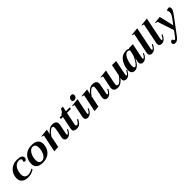

<svg xmlns="http://www.w3.org/2000/svg" viewBox="489 -2648 4829 4829"><g transform="rotate(-45 2903.0 -233.5)"><path d="M25 -185Q25 -210 32 -248Q57 -370 146.5 -438.5Q236 -507 363 -507Q450 -507 496 -481Q542 -455 542 -406Q542 -391 540 -383Q536 -365 519.5 -348.5Q503 -332 484 -332Q465 -332 455 -342Q445 -352 445 -366Q445 -376 453 -390Q459 -402 460 -410Q463 -427 441.5 -443Q420 -459 382 -459Q310 -459 256 -405Q202 -351 180 -247Q173 -215 173 -180Q173 -116 202.5 -76.5Q232 -37 294 -37Q334 -37 380.5 -51.5Q427 -66 463 -92L470 -56Q431 -28 373.5 -9Q316 10 251 10Q142 10 83.5 -42Q25 -94 25 -185Z M543 -180Q543 -214 550 -248Q575 -371 661 -439Q747 -507 883 -507Q997 -507 1057 -457.5Q1117 -408 1117 -317Q1117 -288 1109 -248Q1085 -126 998.5 -58Q912 10 777 10Q662 10 602.5 -39Q543 -88 543 -180ZM962 -248Q971 -292 971 -328Q971 -390 945.5 -424Q920 -458 873 -458Q812 -458 764.5 -401.5Q717 -345 697 -248Q689 -211 689 -171Q689 -108 715 -73.5Q741 -39 788 -39Q849 -39 896 -95Q943 -151 962 -248Z M1819 -145Q1790 -78 1742.5 -34Q1695 10 1636 10Q1600 10 1575.5 -14.5Q1551 -39 1551 -82Q1551 -96 1554 -112L1587 -270Q1606 -368 1606 -404Q1606 -434 1595.5 -446Q1585 -458 1560 -458Q1529 -458 1482.5 -415.5Q1436 -373 1388 -304L1326 0L1178 10L1274 -457Q1251 -461 1212 -476L1214 -487L1430 -509L1402 -374Q1444 -431 1498 -469Q1552 -507 1614 -507Q1682 -507 1718 -479.5Q1754 -452 1754 -396Q1754 -378 1749 -351L1699 -106Q1696 -91 1696 -79Q1696 -54 1711 -54Q1728 -54 1752.5 -87Q1777 -120 1794 -158Z M2017 -108Q2015 -96 2015 -91Q2015 -54 2052 -54Q2078 -54 2102 -83.5Q2126 -113 2147 -158L2176 -142Q2145 -71 2099 -30.5Q2053 10 1978 10Q1936 10 1902 -10Q1868 -30 1868 -74Q1868 -86 1871 -99L1942 -450H1868L1877 -498H1952L1956 -520Q2023 -539 2053 -632H2125L2097 -498H2235L2226 -450H2087Z M2384 -599Q2384 -639 2411 -666Q2438 -693 2476 -693Q2504 -693 2520.5 -677Q2537 -661 2537 -635Q2537 -596 2510 -569Q2483 -542 2445 -542Q2416 -542 2400 -557.5Q2384 -573 2384 -599ZM2287 -73Q2287 -86 2290 -102L2362 -454Q2336 -459 2300 -473L2302 -484L2518 -506L2437 -108Q2434 -92 2434 -78Q2434 -54 2448 -54Q2466 -54 2490 -86Q2514 -118 2532 -158L2557 -145Q2528 -77 2481 -33.5Q2434 10 2374 10Q2338 10 2312.5 -11Q2287 -32 2287 -73Z M3250 -145Q3221 -78 3173.5 -34Q3126 10 3067 10Q3031 10 3006.5 -14.5Q2982 -39 2982 -82Q2982 -96 2985 -112L3018 -270Q3037 -368 3037 -404Q3037 -434 3026.5 -446Q3016 -458 2991 -458Q2960 -458 2913.5 -415.5Q2867 -373 2819 -304L2757 0L2609 10L2705 -457Q2682 -461 2643 -476L2645 -487L2861 -509L2833 -374Q2875 -431 2929 -469Q2983 -507 3045 -507Q3113 -507 3149 -479.5Q3185 -452 3185 -396Q3185 -378 3180 -351L3130 -106Q3127 -91 3127 -79Q3127 -54 3142 -54Q3159 -54 3183.5 -87Q3208 -120 3225 -158Z M3924 -145Q3895 -78 3847.5 -34Q3800 10 3740 10Q3705 10 3679 -10Q3653 -30 3653 -71Q3653 -83 3656 -98L3661 -123Q3620 -66 3564.5 -28Q3509 10 3447 10Q3309 10 3309 -101Q3309 -119 3314 -146L3377 -457Q3342 -464 3316 -476L3318 -487L3534 -509L3460 -149Q3453 -117 3453 -93Q3453 -63 3465 -51Q3477 -39 3503 -39Q3534 -39 3580.5 -82Q3627 -125 3675 -194L3737 -498H3884L3805 -106Q3801 -86 3801 -77Q3801 -54 3816 -54Q3833 -54 3857.5 -86.5Q3882 -119 3900 -158Z M3929 -123Q3929 -154 3938 -199Q3963 -326 4037.5 -416.5Q4112 -507 4251 -507Q4301 -507 4331 -479L4335 -498H4480L4400 -104Q4396 -84 4396 -77Q4396 -55 4413 -55Q4430 -55 4454 -87Q4478 -119 4496 -158L4520 -145Q4492 -78 4444 -34Q4396 10 4337 10Q4302 10 4277 -11.5Q4252 -33 4252 -75Q4252 -88 4255 -104L4275 -204Q4230 -110 4173 -50Q4116 10 4046 10Q3984 10 3956.5 -27Q3929 -64 3929 -123ZM4296 -319 4321 -438Q4294 -467 4260 -467Q4197 -467 4152.5 -395Q4108 -323 4088 -224Q4085 -211 4081 -182.5Q4077 -154 4077 -128Q4077 -54 4114 -54Q4143 -54 4182.5 -103.5Q4222 -153 4255.5 -218Q4289 -283 4296 -319Z M4569 -73Q4569 -86 4572 -102L4684 -652Q4652 -660 4623 -672L4625 -683L4840 -705L4719 -108Q4716 -92 4716 -78Q4716 -54 4730 -54Q4748 -54 4771 -85.5Q4794 -117 4814 -158L4839 -145Q4810 -77 4763 -33.5Q4716 10 4656 10Q4620 10 4594.5 -11Q4569 -32 4569 -73Z M4914 -73Q4914 -86 4917 -102L5029 -652Q4997 -660 4968 -672L4970 -683L5185 -705L5064 -108Q5061 -92 5061 -78Q5061 -54 5075 -54Q5093 -54 5116 -85.5Q5139 -117 5159 -158L5184 -145Q5155 -77 5108 -33.5Q5061 10 5001 10Q4965 10 4939.5 -11Q4914 -32 4914 -73Z M5806 -452Q5806 -439 5803 -425Q5796 -395 5774 -359.5Q5752 -324 5712 -270L5396 153Q5363 197 5329 217.5Q5295 238 5252 238Q5227 238 5207.5 221.5Q5188 205 5188 180Q5188 172 5189 168Q5192 149 5208.5 133Q5225 117 5245 117Q5262 117 5269.5 126Q5277 135 5282 151Q5285 162 5288.5 167Q5292 172 5299 172Q5307 172 5326.5 156.5Q5346 141 5362 117L5462 -18L5318 -458Q5287 -462 5254 -476L5256 -487L5443 -506L5535 -116L5652 -274Q5696 -335 5703 -381Q5707 -397 5707 -414Q5707 -456 5683 -488Q5703 -501 5720 -507.5Q5737 -514 5758 -514Q5781 -514 5793.5 -496.5Q5806 -479 5806 -452Z"/></g></svg>

Font: Trirong
Style: Bold Italic
Weight: 700
Italic angle: -12°
Designer: Katatrad Team
Foundry: CadsonDemak
Version: Version 1.001